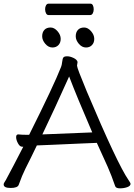

<svg xmlns="http://www.w3.org/2000/svg" viewBox="-21 -1018 732 1047"><path d="M392 -820Q392 -842 404 -855Q416 -868 438 -868Q458 -868 475.5 -848Q493 -828 493 -806Q493 -785 480.5 -772Q468 -759 448 -759Q426 -759 409 -779Q392 -799 392 -820ZM255 -868Q275 -868 292.5 -848Q310 -828 310 -806Q310 -785 297.5 -772Q285 -759 265 -759Q243 -759 226 -779Q209 -799 209 -820Q209 -842 221 -855Q233 -868 255 -868ZM225 -968Q225 -980 230 -989Q235 -998 244 -998H472Q481 -998 485.5 -989Q490 -980 490 -967Q490 -955 485 -945.5Q480 -936 471 -936H243Q235 -936 230 -945.5Q225 -955 225 -968ZM-1 -12Q-1 -18 3 -23.5Q7 -29 11 -36.5Q15 -44 24.5 -62Q34 -80 53.5 -116.5Q73 -153 106 -218H99Q87 -218 77 -236.5Q67 -255 67 -270Q67 -285 78 -285H80Q98 -283 119 -283H138Q273 -553 312 -653Q316 -662 318 -680.5Q320 -699 325 -705Q330 -711 345.5 -711Q361 -711 380 -702Q399 -693 402 -680L399 -660Q399 -647 452 -520Q619 -124 680 -36Q691 -20 691 -16Q691 -4 673 2.5Q655 9 633 9Q611 9 607 -3Q588 -59 566 -109L507 -239L484 -238Q460 -237 423 -235.5Q386 -234 344.5 -232Q303 -230 265.5 -228.5Q228 -227 204.5 -226Q181 -225 180 -225Q164 -191 148 -159L118 -99Q99 -61 81 -10Q75 7 37 7Q-1 7 -1 -12ZM482 -296Q397 -493 356 -601Q273 -416 210 -285Z"/></svg>

Font: LXGW WenKai Lite
Style: Regular
Weight: 400
Designer: LXGW / Fontworks Inc.
Foundry: LXGW / Fontworks Inc.
Version: Version 1.511; March 25, 2025